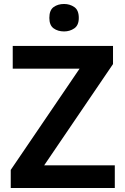

<svg xmlns="http://www.w3.org/2000/svg" viewBox="-20 -945 630 965"><path d="M557 0H34V-91L380 -600H44V-714H548V-623L202 -114H557ZM302 -925Q331 -925 353.5 -909.5Q376 -894 376 -855Q376 -818 353.5 -802.5Q331 -787 302 -787Q271 -787 249.5 -802.5Q228 -818 228 -855Q228 -894 249.5 -909.5Q271 -925 302 -925Z"/></svg>

Font: Noto Sans Oriya SemiBold
Style: Regular
Weight: 600
Version: Version 2.003